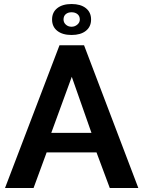

<svg xmlns="http://www.w3.org/2000/svg" viewBox="-20 -935 712 955"><path d="M336 -761Q381 -761 407 -781.5Q433 -802 433 -838Q433 -874 407 -894.5Q381 -915 336 -915Q291 -915 265 -894.5Q239 -874 239 -838Q239 -802 265 -781.5Q291 -761 336 -761ZM377 -838Q377 -823 364.5 -812.5Q352 -802 336 -802Q319 -802 307.5 -812.5Q296 -823 296 -838Q296 -855 307 -864.5Q318 -874 336 -874Q354 -874 365.5 -864.5Q377 -855 377 -838ZM147 0 212 -177H460L526 0H668L398 -710H276L5 0ZM337 -553 435 -274H235Z"/></svg>

Font: RT Raleway Bold
Style: Regular
Weight: 400
Designer: Matt McInerney, Pablo Impallari, Rodrigo Fuenzalida — Edited by Milan Moffatt in April 2016
Foundry: Matt McInerney, Pablo Impallari, Rodrigo Fuenzalida — Edited by Milan Moffatt in April 2016
Version: Version 3.001